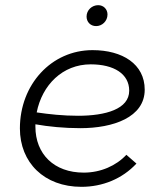

<svg xmlns="http://www.w3.org/2000/svg" viewBox="-20 -717 638 743"><path d="M295 6C377 6 453 -25 508 -84L469 -118C430 -76 370 -49 304 -49C189 -49 117 -121 117 -227V-236C168 -227 228 -221 291 -221C418 -221 540 -263 540 -370C540 -469 454 -523 338 -523C179 -523 57 -390 57 -220C57 -88 151 6 295 6ZM352 -616C375 -616 396 -635 396 -661C396 -681 381 -697 360 -697C336 -697 315 -678 315 -653C315 -632 330 -616 352 -616ZM122 -282C143 -388 222 -468 331 -468C421 -468 480 -431 480 -366C480 -295 389 -269 282 -269C224 -269 169 -275 122 -282Z"/></svg>

Font: Fixel Display 20240404 Light
Style: Italic
Weight: 300
Italic angle: -10°
Designer: AlfaBravo + MacPaw
Foundry: Kyrylo Tkachov, Marchela Mozhyna, Serhii Makarenko, Maria Weinstein, Zakhar Kryvoshyya
Version: Version 1.211;Glyphs 3.2 (3225)